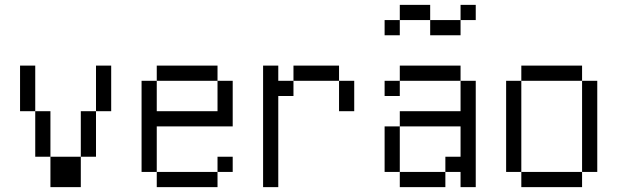

<svg xmlns="http://www.w3.org/2000/svg" viewBox="-20 -770 2540 790"><path d="M187.5 -125Q187.5 -125 187.5 0H312.5Q312.5 0 312.5 -125ZM187.5 -125V-312.5H125V-125ZM312.5 -125H375V-312.5H312.5ZM125 -312.5V-500H62.5V-312.5ZM375 -312.5H437.5V-500H375Z M937.5 -62.5V-125H875V-62.5H625V0H875V-62.5ZM625 -62.5V-250H937.5V-437.5H875Q875 -437.5 875 -312.5H625Q625 -312.5 625 -437.5H562.5Q562.5 -437.5 562.5 -62.5ZM625 -437.5H875V-500H625Z M1062.5 -500Q1062.5 -500 1062.5 0H1125Q1125 0 1125 -375H1187.5V-437.5H1125V-500ZM1375 -437.5Q1375 -437.5 1375 -312.5H1437.5Q1437.5 -312.5 1437.5 -437.5ZM1187.5 -437.5H1375V-500H1187.5Z M1937.5 -687.5V-750H1875V-687.5H1750V-625H1875V-687.5ZM1625 -62.5V0H1812.5V-62.5ZM1625 -62.5V-250H1562.5V-62.5ZM1875 -62.5V0H1937.5V-437.5H1875Q1875 -437.5 1875 -312.5H1625V-250H1875Q1875 -250 1875 -125H1812.5V-62.5ZM1625 -437.5H1562.5V-375H1625ZM1625 -437.5H1875V-500H1625ZM1625 -687.5H1562.5V-625H1625ZM1625 -687.5H1750V-750H1625Z M2125 -62.5V0H2375V-62.5ZM2125 -62.5Q2125 -62.5 2125 -437.5H2062.5Q2062.5 -437.5 2062.5 -62.5ZM2375 -62.5H2437.5Q2437.5 -62.5 2437.5 -437.5H2375Q2375 -437.5 2375 -62.5ZM2125 -437.5H2375V-500H2125Z"/></svg>

Font: BFUnifontExMono
Style: Regular
Weight: 500
Version: Version 15.0.06